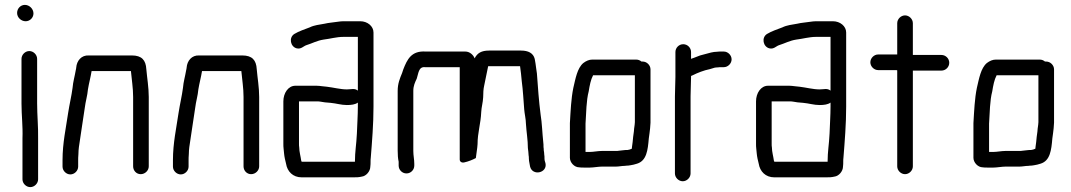

<svg xmlns="http://www.w3.org/2000/svg" viewBox="-20 -689 4385 786"><path d="M68 -448V-265C68 -217 74 -171 72 -123V45C72 62 87 77 104 77C121 77 136 62 136 45V-79V-122C137 -168 132 -218 132 -265V-448C132 -465 117 -480 100 -480C83 -480 68 -465 68 -448ZM50 -636C50 -617 67 -602 85 -602C102 -602 117 -616 117 -634C117 -653 100 -669 82 -669C64 -669 50 -654 50 -636Z M300 -7V-34C300 -39 300 -47 301 -58C301 -69 302 -78 303 -87C310 -139 320 -196 327 -247C330 -273 338 -298 340 -323C344 -348 351 -373 355 -398H516C519 -363 525 -330 525 -292V-8C525 9 538 24 556 24C574 24 589 9 589 -8V-292C589 -331 582 -371 579 -406C577 -443 560 -462 520 -462H344C313 -464 294 -440 292 -412C292 -409 291 -406 290 -401C286 -377 279 -354 277 -329C273 -298 264 -260 259 -227C250 -165 236 -103 236 -34V-7C236 10 251 25 268 25C285 25 300 10 300 -7Z M752 -7V-34C752 -39 752 -47 753 -58C753 -69 754 -78 755 -87C762 -139 772 -196 779 -247C782 -273 790 -298 792 -323C796 -348 803 -373 807 -398H968C971 -363 977 -330 977 -292V-8C977 9 990 24 1008 24C1026 24 1041 9 1041 -8V-292C1041 -331 1034 -371 1031 -406C1029 -443 1012 -462 972 -462H796C765 -464 746 -440 744 -412C744 -409 743 -406 742 -401C738 -377 731 -354 729 -329C725 -298 716 -260 711 -227C702 -165 688 -103 688 -34V-7C688 10 703 25 720 25C737 25 752 10 752 -7Z M1445 -269V-253C1445 -218 1442 -174 1441 -142C1439 -98 1433 -69 1433 -27H1215C1214 -28 1214 -30 1213 -32C1211 -48 1205 -68 1205 -85C1204 -90 1204 -96 1204 -101V-274H1276C1281 -274 1286 -274 1291 -273L1310 -270C1317 -269 1324 -269 1333 -268C1356 -266 1377 -259 1400 -259C1418 -259 1434 -261 1445 -269ZM1400 -323C1374 -323 1344 -331 1318 -334L1299 -336C1291 -337 1283 -338 1276 -338H1189C1160 -338 1140 -308 1140 -274V-101C1140 -94 1140 -87 1141 -80L1143 -60C1144 -48 1148 -30 1151 -19C1156 13 1179 37 1215 37H1425C1440 37 1448 37 1461 34C1479 32 1496 12 1496 -7C1497 -14 1497 -21 1497 -27C1497 -32 1497 -38 1498 -45C1503 -109 1509 -181 1509 -252V-556C1509 -582 1484 -602 1455 -602H1385C1378 -602 1370 -601 1363 -600C1345 -597 1325 -596 1309 -592C1287 -588 1266 -586 1248 -577C1225 -568 1205 -562 1185 -550C1161 -535 1169 -497 1195 -491C1213 -487 1222 -500 1234 -504C1257 -511 1278 -523 1305 -527C1331 -530 1358 -538 1385 -538H1445V-318C1431 -329 1419 -323 1400 -323Z M1676 -11V-18C1676 -37 1672 -52 1672 -71V-317C1672 -338 1679 -352 1686 -367C1693 -387 1693 -417 1720 -414H1862V-36C1862 -27 1870 -22 1880 -24C1898 -28 1915 -35 1928 -42C1930 -62 1934 -80 1935 -99C1935 -146 1948 -182 1950 -230C1951 -251 1957 -269 1958 -291C1958 -308 1959 -325 1962 -338C1968 -365 1972 -389 1978 -416C1978 -417 1978 -417 1979 -418H2109C2112 -398 2114 -378 2116 -356C2121 -320 2123 -277 2126 -241C2127 -226 2133 -200 2133 -183C2135 -149 2141 -116 2141 -83C2142 -72 2144 -63 2144 -53C2145 -49 2145 -45 2145 -41C2145 -35 2146 -27 2148 -18L2150 -7C2160 33 2222 19 2213 -21L2210 -31C2209 -36 2209 -39 2209 -42C2209 -47 2209 -51 2208 -56C2208 -62 2207 -68 2206 -74C2206 -77 2206 -82 2205 -87C2205 -94 2205 -100 2204 -107C2200 -143 2199 -185 2193 -221C2186 -275 2182 -332 2178 -388L2175 -409C2174 -419 2171 -438 2169 -448C2163 -472 2142 -482 2113 -482H1982C1951 -482 1934 -472 1923 -450C1918 -464 1903 -478 1885 -478H1723C1664 -482 1647 -446 1631 -405L1626 -390C1617 -368 1608 -347 1608 -317V-73C1608 -56 1609 -40 1612 -27V-11C1612 6 1626 21 1644 21C1662 21 1676 6 1676 -11Z M2395 -67H2377V-183C2380 -228 2380 -277 2390 -315C2394 -339 2398 -362 2408 -381H2579V-189C2578 -171 2576 -169 2575 -151L2572 -129C2571 -114 2569 -101 2567 -86C2567 -83 2567 -81 2566 -80C2562 -78 2553 -75 2549 -75C2544 -75 2538 -75 2532 -74L2514 -72C2509 -71 2505 -71 2502 -71H2443C2428 -71 2409 -67 2395 -67ZM2351 -4C2356 -3 2363 -3 2372 -3H2395C2409 -3 2430 -7 2445 -7H2502C2513 -7 2526 -10 2538 -10C2543 -11 2547 -11 2551 -11C2558 -12 2565 -13 2574 -15L2588 -19C2627 -31 2632 -74 2636 -122L2639 -144C2641 -162 2642 -165 2643 -187V-405C2643 -422 2628 -437 2611 -437H2606C2600 -442 2593 -445 2585 -445H2404C2392 -445 2380 -440 2368 -431C2343 -410 2336 -367 2327 -329C2318 -285 2316 -236 2313 -185V-43C2313 -24 2331 -4 2351 -4Z M2745 -476V-374C2745 -351 2743 -320 2743 -294V21C2743 38 2758 53 2775 53C2792 53 2807 38 2807 21V-295C2807 -320 2809 -351 2809 -374V-378C2812 -379 2814 -380 2816 -381C2836 -391 2861 -401 2886 -406L2906 -412C2911 -413 2915 -413 2918 -413C2923 -414 2928 -414 2933 -414H2943C2960 -414 2975 -429 2975 -446C2975 -463 2960 -478 2943 -478H2933C2926 -478 2920 -478 2914 -477C2907 -477 2900 -476 2891 -474C2875 -469 2862 -467 2846 -462L2820 -452C2816 -451 2812 -449 2809 -448V-476C2809 -493 2795 -508 2777 -508C2759 -508 2745 -493 2745 -476Z M3380 -269V-253C3380 -218 3377 -174 3376 -142C3374 -98 3368 -69 3368 -27H3150C3149 -28 3149 -30 3148 -32C3146 -48 3140 -68 3140 -85C3139 -90 3139 -96 3139 -101V-274H3211C3216 -274 3221 -274 3226 -273L3245 -270C3252 -269 3259 -269 3268 -268C3291 -266 3312 -259 3335 -259C3353 -259 3369 -261 3380 -269ZM3335 -323C3309 -323 3279 -331 3253 -334L3234 -336C3226 -337 3218 -338 3211 -338H3124C3095 -338 3075 -308 3075 -274V-101C3075 -94 3075 -87 3076 -80L3078 -60C3079 -48 3083 -30 3086 -19C3091 13 3114 37 3150 37H3360C3375 37 3383 37 3396 34C3414 32 3431 12 3431 -7C3432 -14 3432 -21 3432 -27C3432 -32 3432 -38 3433 -45C3438 -109 3444 -181 3444 -252V-556C3444 -582 3419 -602 3390 -602H3320C3313 -602 3305 -601 3298 -600C3280 -597 3260 -596 3244 -592C3222 -588 3201 -586 3183 -577C3160 -568 3140 -562 3120 -550C3096 -535 3104 -497 3130 -491C3148 -487 3157 -500 3169 -504C3192 -511 3213 -523 3240 -527C3266 -530 3293 -538 3320 -538H3380V-318C3366 -329 3354 -323 3335 -323Z M3653 -594V-466H3575C3558 -466 3543 -451 3543 -434C3543 -417 3558 -402 3575 -402H3647C3649 -402 3651 -402 3653 -401V-8C3653 9 3668 24 3685 24C3702 24 3717 9 3717 -8V-400H3834C3851 -400 3866 -414 3866 -432C3866 -450 3851 -464 3834 -464H3717V-594C3717 -611 3702 -626 3685 -626C3668 -626 3653 -611 3653 -594Z M4047 -67H4029V-183C4032 -228 4032 -277 4042 -315C4046 -339 4050 -362 4060 -381H4231V-189C4230 -171 4228 -169 4227 -151L4224 -129C4223 -114 4221 -101 4219 -86C4219 -83 4219 -81 4218 -80C4214 -78 4205 -75 4201 -75C4196 -75 4190 -75 4184 -74L4166 -72C4161 -71 4157 -71 4154 -71H4095C4080 -71 4061 -67 4047 -67ZM4003 -4C4008 -3 4015 -3 4024 -3H4047C4061 -3 4082 -7 4097 -7H4154C4165 -7 4178 -10 4190 -10C4195 -11 4199 -11 4203 -11C4210 -12 4217 -13 4226 -15L4240 -19C4279 -31 4284 -74 4288 -122L4291 -144C4293 -162 4294 -165 4295 -187V-405C4295 -422 4280 -437 4263 -437H4258C4252 -442 4245 -445 4237 -445H4056C4044 -445 4032 -440 4020 -431C3995 -410 3988 -367 3979 -329C3970 -285 3968 -236 3965 -185V-43C3965 -24 3983 -4 4003 -4Z"/></svg>

Font: Electronic
Style: SeBd
Weight: 600
Version: Version 1.011